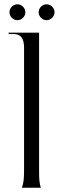

<svg xmlns="http://www.w3.org/2000/svg" viewBox="-20 -874 274 894"><path d="M82 0H170C164 -20 162 -36 162 -76V-722H20V-716H40C76 -716 92 -697 92 -652V-84C92 -40 90 -24 82 0ZM61 -780C81 -780 98 -797 98 -817C98 -837 81 -854 61 -854C41 -854 24 -837 24 -817C24 -797 41 -780 61 -780ZM197 -780C217 -780 234 -797 234 -817C234 -837 217 -854 197 -854C177 -854 160 -837 160 -817C160 -797 177 -780 197 -780Z"/></svg>

Font: Sinistre
Style: Regular
Weight: 400
Designer: Jules Durand
Foundry: Collletttivo
Version: Version 69.420;Glyphs 3.2 (3217)